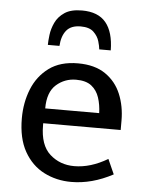

<svg xmlns="http://www.w3.org/2000/svg" viewBox="-52 -752 613 803"><g transform="rotate(5 254.5 -351.0)"><path d="M276.9 8.3Q214.4 8.3 162.4 -18.3Q110.4 -44.9 79.3 -99.9Q48.3 -154.8 48.3 -239.3Q48.3 -305.2 71 -361.8Q93.8 -418.5 141.1 -453.4Q188.5 -488.3 262.7 -488.3Q333 -488.3 377.7 -457.8Q422.4 -427.2 443.4 -376.7Q464.4 -326.2 464.4 -265.6V-226.1H139.2V-217.3Q139.2 -134.3 181.4 -96.4Q223.6 -58.6 283.7 -58.6Q352.1 -58.6 423.8 -101.1L451.7 -38.6Q363.8 8.3 276.9 8.3ZM142.1 -288.6H368.7Q367.7 -323.7 357.9 -353.5Q348.1 -383.3 325.2 -401.4Q302.2 -419.4 260.7 -419.4Q212.9 -419.4 177.5 -388.2Q142.1 -356.9 142.1 -288.6ZM129.9 -554.2Q129.9 -570.3 133.1 -596.2Q136.2 -622.1 148.4 -648.2Q160.6 -674.3 187 -692.1Q213.4 -710 260.3 -710Q328.1 -710 360.6 -670.4Q393.1 -630.9 394 -554.2H345.7Q344.7 -566.9 338.6 -587.9Q332.5 -608.9 314.7 -626Q296.9 -643.1 260.3 -643.1Q219.7 -643.1 200.4 -619.4Q181.2 -595.7 178.7 -554.2Z"/></g></svg>

Font: Shanti
Style: Regular
Weight: 400
Designer: Vernon Adams
Foundry: Vernon Adams
Version: Version 1.100; ttfautohint (v1.8.4)